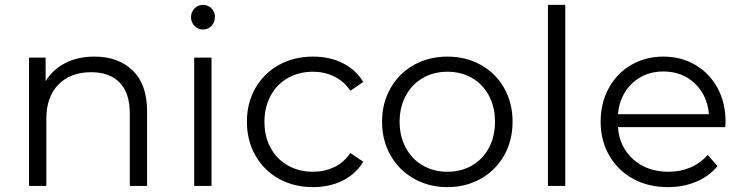

<svg xmlns="http://www.w3.org/2000/svg" viewBox="-20 -762 3040 787"><path d="M583 -305V0H512V-298Q512 -380 471 -423Q430 -466 354 -466Q269 -466 219.5 -415.5Q170 -365 170 -276V0H99V-526H167V-429Q196 -477 247.5 -503.5Q299 -530 367 -530Q466 -530 524.5 -472.5Q583 -415 583 -305Z M776 -526H847V0H776ZM763 -692Q763 -712 777 -727Q791 -742 812 -742Q833 -742 847 -727.5Q861 -713 861 -693Q861 -671 847 -656Q833 -641 812 -641Q791 -641 777 -656Q763 -671 763 -692Z M992 -263Q992 -340 1027 -401Q1062 -462 1123.5 -496Q1185 -530 1263 -530Q1331 -530 1384.5 -503.5Q1438 -477 1469 -426L1416 -390Q1390 -429 1350 -448.5Q1310 -468 1263 -468Q1206 -468 1160.5 -442.5Q1115 -417 1089.5 -370Q1064 -323 1064 -263Q1064 -202 1089.5 -155.5Q1115 -109 1160.5 -83.5Q1206 -58 1263 -58Q1310 -58 1350 -77Q1390 -96 1416 -135L1469 -99Q1438 -48 1384 -21.5Q1330 5 1263 5Q1185 5 1123.5 -29Q1062 -63 1027 -124.5Q992 -186 992 -263Z M1546 -263Q1546 -340 1581 -401Q1616 -462 1677 -496Q1738 -530 1814 -530Q1890 -530 1951 -496Q2012 -462 2046.5 -401Q2081 -340 2081 -263Q2081 -186 2046.5 -125Q2012 -64 1951 -29.5Q1890 5 1814 5Q1738 5 1677 -29.5Q1616 -64 1581 -125Q1546 -186 1546 -263ZM2009 -263Q2009 -323 1984 -370Q1959 -417 1914.5 -442.5Q1870 -468 1814 -468Q1758 -468 1713.5 -442.5Q1669 -417 1643.5 -370Q1618 -323 1618 -263Q1618 -203 1643.5 -156Q1669 -109 1713.5 -83.5Q1758 -58 1814 -58Q1870 -58 1914.5 -83.5Q1959 -109 1984 -156Q2009 -203 2009 -263Z M2226 -742H2297V0H2226Z M2953 -241H2513Q2519 -159 2576 -108.5Q2633 -58 2720 -58Q2769 -58 2810 -75.5Q2851 -93 2881 -127L2921 -81Q2886 -39 2833.5 -17Q2781 5 2718 5Q2637 5 2574.5 -29.5Q2512 -64 2477 -125Q2442 -186 2442 -263Q2442 -340 2475.5 -401Q2509 -462 2567.5 -496Q2626 -530 2699 -530Q2772 -530 2830 -496Q2888 -462 2921 -401.5Q2954 -341 2954 -263ZM2513 -294H2886Q2879 -372 2827.5 -420.5Q2776 -469 2699 -469Q2623 -469 2571.5 -420.5Q2520 -372 2513 -294Z"/></svg>

Font: Idrija
Style: Regular
Weight: 400
Designer: Julieta Ulanovsky
Foundry: Julieta Ulanovsky
Version: Version 7.200